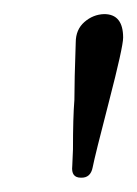

<svg xmlns="http://www.w3.org/2000/svg" viewBox="-20 -660 194 271"><path d="M127 -640.1Q153.8 -640.1 153.8 -606.9Q153.8 -593.8 133.8 -516.6Q113.8 -439.5 110.8 -423.8Q107.9 -408.7 94.2 -409.2Q80.1 -409.2 82 -425.8L83 -449.2Q83 -494.6 85 -519Q85 -545.9 86.9 -600.1Q86.9 -618.2 99.1 -628.9Q111.3 -639.6 127 -640.1Z"/></svg>

Font: Unna-Italic
Style: Italic
Weight: 400
Italic angle: -8°
Designer: Jorge de Buen U.
Foundry: Omnibus-Type
Version: Version 2.006;PS 002.006;hotconv 1.0.70;makeotf.lib2.5.58329